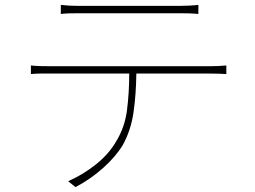

<svg xmlns="http://www.w3.org/2000/svg" viewBox="-20 -733 1040 783"><path d="M304 -679H710Q727 -679 748.5 -678.5Q770 -678 789 -676V-713Q771 -711 749 -710Q727 -709 710 -709H302Q279 -709 263 -710Q247 -711 228 -713V-676Q244 -678 262 -678.5Q280 -679 304 -679ZM838 -463H184Q161 -463 143 -463.5Q125 -464 106 -466V-431Q126 -433 144 -433H507Q507 -355 498 -284.5Q489 -214 454 -157Q425 -106 373 -64Q321 -22 258 6L288 30Q349 -2 400.5 -48Q452 -94 481 -142Q514 -202 524.5 -275Q535 -348 536 -433H838Q854 -433 871.5 -432.5Q889 -432 903 -431V-466Q870 -463 838 -463Z"/></svg>

Font: Spoqa Han Sans Neo Thin
Style: Regular
Weight: 100
Designer: [Spoqa Han Sans Neo] Dong-huui Kim  Younghwa Kang  Yujin Lee  [Noto Sans] Ryoko NISHIZUKA  (kana & ideographs); Paul D. 
Foundry: Spoqa (http://www.spoqa-han-sans.com)
Version: Version 1.100;hotconv 1.0.109;makeotfexe 2.5.65596